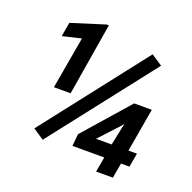

<svg xmlns="http://www.w3.org/2000/svg" viewBox="-126 -835 960 960"><g transform="rotate(20 354.5 -354.5)"><path d="M293.5 -709 230 -324.2H141.1L189.5 -601.1L90.3 -577.6L103.5 -652.8L282.2 -709ZM607.9 -608.4 178.2 -58.1 119.6 -97.2 548.8 -647.5ZM334.5 -144.5 545.9 -385.3H639.6L599.6 -153.8H645L631.8 -80.1H586.9L572.8 0H483.4L498 -80.1H328.6ZM427.2 -153.8H510.3L535.2 -273.4L526.4 -261.2Z"/></g></svg>

Font: Mardoto Medium
Style: Italic
Weight: 500
Italic angle: -12°
Designer: Christian Robertson, Vahan Hovhannisyan
Foundry: Google
Version: Version 1.000